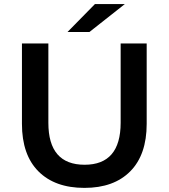

<svg xmlns="http://www.w3.org/2000/svg" viewBox="-20 -914 829 944"><path d="M87.9 -305.2V-700.2H217.8V-310.1Q217.8 -104 396 -104Q572.8 -104 573.2 -310.1V-700.2H701.2V-305.2Q701.2 -153.3 620.6 -71.8Q540 9.8 395 9.8Q250 9.8 168.9 -71.5Q87.9 -152.8 87.9 -305.2ZM312 -756.8 446.8 -894H593.8L419.9 -756.8Z"/></svg>

Font: Montserrat SemiBold
Style: Regular
Weight: 600
Designer: Julieta Ulanovsky
Foundry: Julieta Ulanovsky
Version: Version 7.200